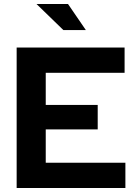

<svg xmlns="http://www.w3.org/2000/svg" viewBox="-20 -937 685 957"><path d="M63 0V-700H601V-574H208V-414H467V-292H208V-126H605V0ZM296 -787 162 -917H319L408 -787Z"/></svg>

Font: Red Hat Display
Style: Bold
Weight: 700
Designer: Pentagram, MCKL
Foundry: Pentagram, MCKL
Version: Version 1.023; ttfautohint (v1.8.3)